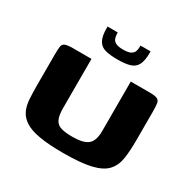

<svg xmlns="http://www.w3.org/2000/svg" viewBox="-143 -780 930 927"><g transform="rotate(30 322.0 -316.0)"><path d="M596 -228Q596 -169 589.5 -125.5Q583 -82 557 -53.5Q531 -25 475 -11.5Q419 2 320 2Q239 2 187.5 -7Q136 -16 107.5 -34Q79 -52 66 -78Q53 -104 50.5 -139Q48 -174 48 -217V-386Q48 -417 50 -433Q52 -449 65 -454.5Q78 -460 109 -460H212V-185Q212 -143 223 -122Q234 -101 258 -94.5Q282 -88 320 -88Q381 -88 406 -109Q431 -130 431 -184V-460H533Q565 -460 578 -454.5Q591 -449 593.5 -433Q596 -417 596 -386ZM322 -520Q281 -520 254 -527Q227 -534 214 -557.5Q201 -581 201 -626V-634H258V-628Q258 -614 262.5 -601.5Q267 -589 280.5 -582Q294 -575 321 -575Q349 -575 362.5 -582Q376 -589 380.5 -601Q385 -613 385 -628V-634H441V-626Q441 -581 428.5 -558Q416 -535 389.5 -527.5Q363 -520 322 -520Z"/></g></svg>

Font: Genos
Style: Bold
Weight: 700
Designer: Robert E. Leuschke
Foundry: Robert E. Leuschke
Version: Version 1.010